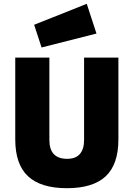

<svg xmlns="http://www.w3.org/2000/svg" viewBox="-20 -974 701 1007"><path d="M60 0ZM60 -243V-672H239V-240Q239 -141 332 -141Q377 -141 399 -166.5Q421 -192 421 -240V-672H601V-243Q601 -112 534.5 -49.5Q468 13 331 13Q194 13 127 -49.5Q60 -112 60 -243ZM159 -844 435 -954 486 -798 198 -725Z"/></svg>

Font: Cairo Black
Style: Regular
Weight: 900
Designer: Mohamed Gaber, the designers of Titillium
Foundry: Kief Type Foundry
Version: Version 2.009; ttfautohint (v1.5.33-1714) -l 8 -r 50 -G 200 